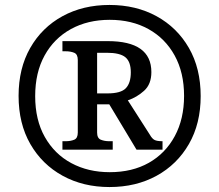

<svg xmlns="http://www.w3.org/2000/svg" viewBox="-20 -745 885 775"><path d="M422 10Q316 10 233 -35.5Q150 -81 102.5 -163.5Q55 -246 55 -358Q55 -469 102 -551.5Q149 -634 232 -679.5Q315 -725 422 -725Q529 -725 612 -679.5Q695 -634 742.5 -551.5Q790 -469 790 -357Q790 -246 742.5 -163.5Q695 -81 612 -35.5Q529 10 422 10ZM423 -50Q514 -50 581 -88Q648 -126 685.5 -195.5Q723 -265 723 -358Q723 -452 685 -521Q647 -590 579.5 -627.5Q512 -665 423 -665Q334 -665 266 -627.5Q198 -590 160 -521Q122 -452 122 -357Q122 -261 161 -192Q200 -123 268 -86.5Q336 -50 423 -50ZM232 -141V-175H245Q265 -175 279.5 -181Q294 -187 294 -210V-503Q294 -526 279.5 -532Q265 -538 245 -538H232V-579H415Q591 -579 591 -454Q591 -405 561.5 -378.5Q532 -352 496 -340L585 -201Q594 -185 604 -180Q614 -175 636 -175V-141H531L421 -324H372V-210Q372 -187 387 -181Q402 -175 421 -175H435V-141ZM414 -368Q468 -368 488 -389Q508 -410 508 -453Q508 -496 486 -514Q464 -532 411 -532H372V-368Z"/></svg>

Font: Noto Serif Yezidi
Style: Bold
Weight: 700
Designer: Dalton Maag Ltd
Foundry: Dalton Maag Ltd
Version: Version 1.001; ttfautohint (v1.8.4.7-5d5b)